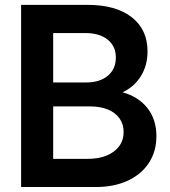

<svg xmlns="http://www.w3.org/2000/svg" viewBox="-20 -752 684 772"><path d="M64.9 0V-732.4H332.5Q445.8 -732.4 509.5 -682.9Q573.2 -633.3 573.2 -545.4Q573.2 -488.3 545.9 -445.1Q518.6 -401.9 472.7 -380.9Q536.6 -363.3 572.8 -317.4Q608.9 -271.5 608.9 -204.6Q608.9 -143.1 578.6 -96.9Q548.3 -50.8 493.4 -25.4Q438.5 0 364.3 0ZM193.8 -420.4H325.7Q381.3 -420.4 413.6 -447.5Q445.8 -474.6 445.8 -521Q445.8 -566.4 412.8 -592.8Q379.9 -619.1 322.8 -619.1H193.8ZM193.8 -113.3H333Q377 -113.3 409.2 -126.7Q441.4 -140.1 459.2 -164.3Q477.1 -188.5 477.1 -221.2Q477.1 -252.9 460.4 -276.1Q443.8 -299.3 413.6 -311.8Q383.3 -324.2 341.3 -324.2H193.8Z"/></svg>

Font: Kumbh Sans SemiBold
Style: Regular
Weight: 600
Version: Version 1.005